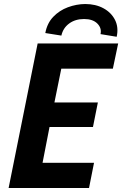

<svg xmlns="http://www.w3.org/2000/svg" viewBox="-20 -936 608 956"><path d="M22.9 0 167.5 -719.7H568.4L542 -594.2H285.2L251 -425.8H467.3L442.9 -303.7H226.6L191.9 -125.5H448.2L423.3 0ZM561 -752.9 480.5 -766.1Q487.3 -795.9 464.8 -818.6Q442.4 -841.3 398.4 -841.3Q354.5 -841.3 324.2 -818.8Q293.9 -796.4 285.6 -758.8L205.6 -771.5Q214.8 -820.8 245.4 -852.5Q275.9 -884.3 318.1 -899.9Q360.4 -915.5 403.8 -916Q456.1 -916 495.1 -894.8Q534.2 -873.5 552.7 -836.7Q571.3 -799.8 561 -752.9Z"/></svg>

Font: Reddit Sans
Style: Bold Italic
Weight: 700
Italic angle: -11.25°
Designer: Stephen Hutchings
Version: Version 1.013